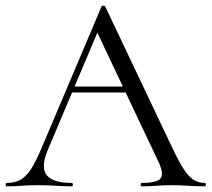

<svg xmlns="http://www.w3.org/2000/svg" viewBox="-23 -657 746 677"><path d="M213 -331 228 -352H434L441 -331ZM699 -12Q703 -12 703 -6Q703 0 699 0Q670 0 640 -2Q610 -4 582 -4Q551 -4 528 -2Q505 0 477 0Q473 0 473 -6Q473 -12 477 -12Q530 -12 543 -27.5Q556 -43 536 -86L314 -555L339 -586L145 -127Q120 -66 142 -39Q164 -12 229 -12Q234 -12 234 -6Q234 0 229 0Q199 0 174 -2Q149 -4 111 -4Q75 -4 53.5 -2Q32 0 1 0Q-3 0 -3 -6Q-3 -12 1 -12Q28 -12 48 -22.5Q68 -33 85.5 -59.5Q103 -86 124 -136L335 -634Q337 -637 342 -637Q347 -637 348 -634L584 -137Q607 -88 625 -60.5Q643 -33 660.5 -22.5Q678 -12 699 -12Z"/></svg>

Font: Cormorant Light
Style: Regular
Weight: 400
Version: Version 4.000